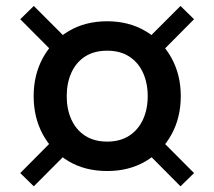

<svg xmlns="http://www.w3.org/2000/svg" viewBox="-20 -678 736 659"><path d="M348 -605Q422 -605 479 -571.5Q536 -538 568.2 -479.8Q600.5 -421.5 600.5 -348Q600.5 -274.5 568.5 -216.2Q536.5 -158 479.8 -124.5Q423 -91 348 -91Q271.5 -91 214.8 -125Q158 -159 126.8 -217Q95.5 -275 95.5 -348Q95.5 -421.5 127.5 -479.8Q159.5 -538 216.2 -571.5Q273 -605 348 -605ZM348 -504Q303 -504 272 -484Q241 -464 225 -428.5Q209 -393 209 -348Q209 -303 225 -267.8Q241 -232.5 272 -212.2Q303 -192 348 -192Q392.5 -192 423.5 -212.2Q454.5 -232.5 470.8 -267.8Q487 -303 487 -348Q487 -393 470.8 -428.5Q454.5 -464 423.5 -484Q392.5 -504 348 -504ZM96 -657.5 232.5 -521 186.5 -474.5 49.5 -612ZM187 -222.5 233 -176 96 -38.5 49.5 -84ZM506.5 -224 646 -84 599.5 -38.5 460 -179ZM599.5 -657.5 646 -612 510.5 -475.5 464 -522Z"/></svg>

Font: Cabin SemiCondensed SemiBold
Style: Regular
Weight: 600
Width: 4
Designer: Pablo Impallari
Foundry: Pablo Impallari. http://www.impallari.com Igino Marini. http://www.ikern.com
Version: Version 3.001